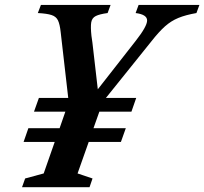

<svg xmlns="http://www.w3.org/2000/svg" viewBox="-20 -782 853 802"><path d="M72 0 85 -36.5 162.5 -57.5 208.5 -189H78.5L98.5 -246.5H229L253 -315.5H122L142.5 -373H265L233.5 -647.5Q230 -680.5 222.2 -696.8Q214.5 -713 195.2 -719.2Q176 -725.5 138 -727.5L151 -761.5H442L429.5 -727.5Q396 -723 380 -715Q364 -707 361 -688.2Q358 -669.5 362 -632Q363 -625.5 364 -618.2Q365 -611 366 -604L388.5 -409L547 -611.5Q594.5 -672 594.5 -696.5Q594.5 -721.5 546.5 -727.5L559 -761.5H813L800.5 -727.5Q755 -719.5 724.8 -707Q694.5 -694.5 669 -671.8Q643.5 -649 612.5 -609.5L422.5 -373H549L529 -315.5H395L370.5 -246.5H505.5L485 -189H350.5L304 -57.5L366.5 -36.5L354 0Z"/></svg>

Font: Libre Caslon Condensed
Style: Italic
Weight: 400
Italic angle: -22.583°
Designer: Pablo Impallari, Rodrigo Fuenzalida, Katja Schimmel, Ertekin Erdin
Foundry: Pablo Impallari, Rodrigo Fuenzalida
Version: Version 2.000;gftools[0.9.33]